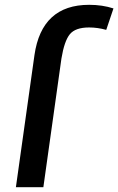

<svg xmlns="http://www.w3.org/2000/svg" viewBox="-20 -777 491 797"><path d="M160 0 235 -534Q247 -607 270 -635Q293 -663 350 -663Q385 -663 421 -653L451 -742Q405 -757 350 -757Q153 -757 123 -548L46 0Z"/></svg>

Font: Brisa Sans Medium
Style: Italic
Weight: 600
Italic angle: -8°
Designer: Dalton Maag Ltd
Foundry: Dalton Maag Ltd
Version: Version 1.101;July 10, 2019;FontCreator 11.5.0.2425 64-bit